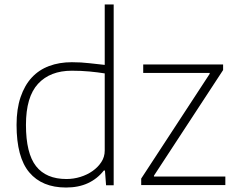

<svg xmlns="http://www.w3.org/2000/svg" viewBox="-20 -828 1065 858"><path d="M611 -30 917 -498V-502H620V-540H977V-515L668 -43V-39H987V-1H611ZM275 10Q168 10 111 -57.5Q54 -125 54 -270Q54 -341 72 -394Q90 -447 122 -481.5Q154 -516 199.5 -533Q245 -550 301 -550Q343 -550 380 -545.5Q417 -541 448 -538V-808H488V0H454L449 -66H444Q415 -29 373 -9.5Q331 10 275 10ZM277 -28Q309 -28 339.5 -37.5Q370 -47 394 -64Q418 -81 433 -104Q448 -127 448 -155V-500Q417 -505 380 -508.5Q343 -512 301 -512Q204 -512 150 -453.5Q96 -395 96 -270Q96 -143 141 -85.5Q186 -28 277 -28Z"/></svg>

Font: Encode Sans Normal
Style: Thin
Weight: 100
Designer: Pablo Impallari, Andres Torresi
Foundry: Pablo Impallari, Andres Torresi
Version: Version 1.000; ttfautohint (v1.00) -l 8 -r 50 -G 200 -x 14 -